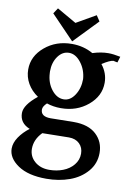

<svg xmlns="http://www.w3.org/2000/svg" viewBox="-101 -734 734 1071"><g transform="rotate(10 265.5 -198.5)"><path d="M19.5 142.1Q19.5 109.9 41.7 76.9Q64 43.9 99.6 17.1Q41.5 -5.9 41.5 -63Q41.5 -108.9 113.8 -167Q76.2 -192.4 54.9 -229.2Q33.7 -266.1 33.7 -308.6Q33.7 -383.8 97.2 -437.3Q160.6 -490.7 250 -490.7Q316.4 -490.7 370.1 -460Q417 -475.1 459 -475.1Q486.8 -475.1 527.3 -466.8L517.1 -433.1Q511.7 -434.1 506.3 -435.1Q501 -436 498 -437L495.1 -438Q475.1 -437.5 430.7 -408.7Q466.8 -363.3 466.8 -308.6Q466.8 -233.4 403.3 -180.2Q339.8 -127 250 -127Q207 -127 169.9 -139.6Q147.9 -119.1 147.9 -101.6Q147.9 -61.5 204.1 -61.5Q228 -61.5 265.9 -62.5Q303.7 -63.5 335.9 -63.5Q418.5 -63.5 462.6 -22.5Q506.8 18.6 506.8 82Q506.8 142.1 468.5 186.8Q430.2 231.4 369.9 253.2Q309.6 274.9 238.3 274.9Q135.7 274.9 77.6 235.4Q19.5 195.8 19.5 142.1ZM245.6 223.1Q287.6 223.1 323.7 209.2Q359.9 195.3 382.8 167.5Q405.8 139.6 405.8 104Q405.8 69.3 383.5 47.6Q361.3 25.9 323.7 25.9Q286.1 25.9 246.6 27.1Q207 28.3 172.9 28.3Q130.9 71.3 130.9 123.5Q130.9 166.5 163.1 194.8Q195.3 223.1 245.6 223.1ZM155.8 -309.1Q158.2 -254.9 188 -216.6Q217.8 -178.2 256.8 -178.2Q293.9 -178.2 319.3 -217Q344.7 -255.9 344.7 -308.1Q340.8 -360.8 310.5 -399.9Q280.3 -439 242.7 -439Q205.6 -439 180.4 -404.1Q155.3 -369.1 155.3 -318.8Q155.3 -317.4 155.5 -314Q155.8 -310.5 155.8 -309.1ZM248 -504.9 117.2 -640.6 138.2 -672.4 248 -609.4Q317.4 -648.4 357.9 -672.4L378.9 -640.6Z"/></g></svg>

Font: Flanker
Style: Bold
Weight: 700
Designer: Flanker
Foundry: Flanker
Version: Version 2.021